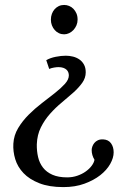

<svg xmlns="http://www.w3.org/2000/svg" viewBox="-20 -536 507 772"><path d="M359.9 106.4Q354.5 97.6 351.6 87.9Q348.6 78.1 348.6 67.3Q348.6 61 351.3 53.2Q354 45.4 359.4 38.8Q364.8 32.2 373.5 28Q382.3 23.9 394.5 24.4Q416 25.4 426.5 40.3Q437 55.1 437 76.6Q437 98.6 423.1 123.3Q409.2 147.9 383.1 168.4Q356.9 188.9 319.6 202.6Q282.2 216.3 234.9 216.3Q177.3 216.3 137.7 200.6Q98.2 185 74.5 160.1Q50.8 135.2 41.3 104Q31.8 72.7 33.7 41.5Q35.7 7.8 53 -21Q70.3 -49.8 95.2 -74.7Q120.1 -99.6 148.5 -121.4Q176.8 -143.1 200.9 -162.1Q225.1 -181.2 241 -198.7Q256.8 -216.3 256.8 -232.9Q256.8 -238.8 254.7 -244.9Q252.5 -251 247.6 -255.6Q242.7 -260.3 234.6 -263.2Q226.6 -266.1 214.9 -266.1Q208 -266.1 197.5 -264.4Q187 -262.7 177.8 -258.8L166 -294Q181.7 -303.2 203.9 -307.6Q226.1 -312 244.6 -312Q259.3 -312 273.7 -308.4Q288.1 -304.7 299.3 -296.9Q310.6 -289.1 317.6 -276.4Q324.7 -263.7 324.7 -245.1Q324.7 -222.7 310.6 -202.9Q296.4 -183.1 274.9 -163.8Q253.4 -144.6 228.3 -123.8Q203.1 -103.1 181.2 -78.4Q159.2 -53.7 144.3 -23.7Q129.4 6.3 128 44.4Q127.5 71.3 133.1 95.4Q138.7 119.6 152.9 137.9Q167 156.2 190.9 166.7Q214.9 177.2 250 177.2Q271.5 177.2 290.8 170.6Q310.1 164 324.7 153.5Q339.4 143 348.6 130.6Q357.9 118.1 359.9 106.4ZM184.6 -457Q184.6 -469.2 188.5 -480Q192.4 -490.7 199.5 -498.8Q206.6 -506.8 216.3 -511.5Q226.1 -516.1 237.8 -516.1Q248.1 -516.1 257.8 -512.2Q267.6 -508.3 275.2 -500.5Q282.7 -492.7 287.4 -481.9Q292 -471.2 292 -457Q292 -444.8 287.4 -434.1Q282.7 -423.3 275.2 -415.3Q267.6 -407.2 257.8 -402.6Q248.1 -398 237.8 -398Q226.6 -398 216.8 -402.6Q207 -407.2 200 -415.3Q192.9 -423.3 188.7 -434.1Q184.6 -444.8 184.6 -457Z"/></svg>

Font: Lora
Style: Regular
Weight: 400
Designer: Olga Karpushina, Alexei Vanyashin
Foundry: Cyreal (www.cyreal.org, a@cyreal.org)
Version: Version 1.014